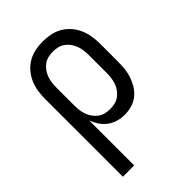

<svg xmlns="http://www.w3.org/2000/svg" viewBox="-218 -624 936 936"><g transform="rotate(-45 250.0 -156.5)"><path d="M64 215V-320Q64 -347 68 -373.5Q72 -400 82.5 -424.5Q93 -449 110.5 -469.5Q128 -490 151 -503.5Q174 -517 200.5 -522.5Q227 -528 254 -528Q281 -528 307.5 -522.5Q334 -517 357 -503.5Q380 -490 397.5 -469.5Q415 -449 425.5 -424.5Q436 -400 440 -373.5Q444 -347 444 -320V-200Q444 -175 441.5 -150.5Q439 -126 431 -102.5Q423 -79 410 -58Q397 -37 377.5 -21.5Q358 -6 334 1Q310 8 285 8Q261 8 238 1.5Q215 -5 196 -19Q177 -33 163.5 -53Q150 -73 142 -96V215ZM254 -62Q271 -62 287.5 -66Q304 -70 317.5 -80Q331 -90 341 -104Q351 -118 356.5 -134Q362 -150 364 -166.5Q366 -183 366 -200V-320Q366 -337 364 -353.5Q362 -370 356.5 -386Q351 -402 341 -416Q331 -430 317.5 -440Q304 -450 287.5 -454Q271 -458 254 -458Q237 -458 220.5 -454Q204 -450 190.5 -440Q177 -430 167 -416Q157 -402 151.5 -386Q146 -370 144 -353.5Q142 -337 142 -320V-200Q142 -183 144 -166.5Q146 -150 151.5 -134Q157 -118 167 -104Q177 -90 190.5 -80Q204 -70 220.5 -66Q237 -62 254 -62Z"/></g></svg>

Font: Iosevka Term Curly
Style: Regular
Weight: 400
Designer: Belleve Invis
Foundry: Belleve Invis
Version: Version 32.3.0